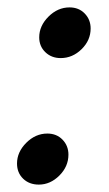

<svg xmlns="http://www.w3.org/2000/svg" viewBox="-20 -487 294 519"><path d="M86 -386Q86 -417 111 -442Q136 -467 168 -467Q193 -467 209 -450.5Q225 -434 225 -410Q225 -378 200.5 -354Q176 -330 144 -330Q119 -330 102.5 -346Q86 -362 86 -386ZM26 -45Q26 -76 51 -101Q76 -126 108 -126Q133 -126 149 -109.5Q165 -93 165 -69Q165 -37 140.5 -12.5Q116 12 85 12Q59 12 42.5 -4Q26 -20 26 -45Z"/></svg>

Font: KoHo SemiBold
Style: Italic
Weight: 600
Italic angle: -10°
Version: Version 1.000; ttfautohint (v1.6)